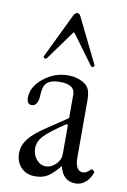

<svg xmlns="http://www.w3.org/2000/svg" viewBox="-81 -735 525 796"><g transform="rotate(10 181.5 -337.5)"><path d="M86.9 -479Q83 -476.1 79.8 -476.8Q76.7 -477.5 74.5 -480.2Q72.3 -482.9 73.2 -484.9L164.1 -672.9Q171.4 -686 180.2 -686Q189 -686 194.8 -672.9L286.1 -486.8Q289.1 -481.4 283.2 -477.8Q277.3 -474.1 272.9 -479L190.9 -590.8Q182.1 -604 179.2 -604Q176.8 -604 168 -590.8ZM123 11.2Q86.4 11.2 64.2 -12.2Q42 -35.6 42 -73.2Q42 -105 64.7 -133.8Q87.4 -162.6 140.1 -196.8L221.2 -251V-350.1Q221.2 -392.1 158.2 -392.1Q111.8 -392.1 97.2 -368.2Q89.4 -360.4 86.9 -324.2Q86.9 -302.7 79.3 -289.8Q71.8 -276.9 59.1 -276.9Q38.1 -276.9 38.1 -305.2Q38.1 -351.1 84.2 -387.9Q130.4 -424.8 187 -424.8Q225.6 -424.8 255.9 -405.8Q271 -396 277.1 -380.1Q283.2 -364.3 283.2 -334V-94.2Q283.2 -67.9 291.7 -53.5Q300.3 -39.1 315.9 -39.1Q330.1 -39.1 347.2 -56.2Q350.1 -59.1 354 -57.6Q357.9 -56.2 360.8 -51.5Q363.8 -46.9 361.8 -43Q338.9 11.2 293 11.2Q240.7 11.2 226.1 -49.8Q196.3 -14.2 175.3 -1.5Q154.3 11.2 123 11.2ZM221.2 -98.1V-221.2L215.8 -225.1Q149.4 -180.7 126.7 -156.2Q104 -131.8 104 -104Q104 -76.7 120.6 -56.9Q137.2 -37.1 160.2 -37.1Q183.1 -37.1 202.1 -56.2Q221.2 -75.2 221.2 -98.1Z"/></g></svg>

Font: Junicode SmCond Light
Style: Regular
Weight: 300
Width: 4
Designer: Peter S. Baker
Version: Version 2.206